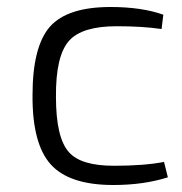

<svg xmlns="http://www.w3.org/2000/svg" viewBox="-20 -517 521 549"><path d="M460 -10Q391 12 304 12Q178 12 125 -47Q72 -106 73 -245Q73 -384 123 -441Q173 -497 296 -497Q385 -497 447 -475L442 -434Q387 -442 314 -442Q215 -442 178 -401Q139 -358 140 -240Q140 -123 177 -82Q211 -43 306 -43Q392 -43 449 -54Z"/></svg>

Font: Taylor Sans Light
Style: Regular
Weight: 300
Italic angle: -8°
Designer: Natanael Gama
Version: Version 1.001 September 8, 2015